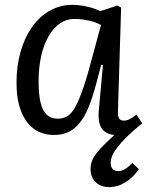

<svg xmlns="http://www.w3.org/2000/svg" viewBox="-20 -542 611 791"><path d="M203 14Q153 14 118.5 -12Q84 -38 66 -86Q48 -134 48 -201Q48 -271 65 -330Q82 -389 113 -432Q144 -475 186 -498.5Q228 -522 278 -522Q308 -522 340 -514.5Q372 -507 393 -496L463 -519L479 -511L466 -87Q465 -63 470.5 -54Q476 -45 491 -45Q502 -45 515 -51.5Q528 -58 542 -70L566 -34Q524 0 495 29.5Q466 59 451 83Q436 107 436 129Q436 146 444 154.5Q452 163 468 163Q480 163 495 154.5Q510 146 525 129L552 155Q528 190 496 209.5Q464 229 428 229Q406 229 389 219.5Q372 210 362.5 193.5Q353 177 353 155Q353 133 362 114Q371 95 392.5 71.5Q414 48 451 14Q428 12 412.5 1Q397 -10 390.5 -31.5Q384 -53 387 -86L404 -274L397 -275L375 -192Q360 -136 343.5 -97Q327 -58 306.5 -33.5Q286 -9 260.5 2.5Q235 14 203 14ZM217 -53Q240 -53 257.5 -63.5Q275 -74 290.5 -102Q306 -130 323.5 -181Q341 -232 362 -313L396 -439Q375 -451 344.5 -457.5Q314 -464 287 -464Q254 -464 227 -445.5Q200 -427 180 -392.5Q160 -358 149.5 -311Q139 -264 139 -206Q139 -154 147 -120Q155 -86 172.5 -69.5Q190 -53 217 -53Z"/></svg>

Font: Literata 18pt
Style: Italic
Weight: 400
Italic angle: -2°
Designer: Latin by Veronika Burian and Jose Scaglione. Greek by Irene Vlachou. Cyrillic by Vera Evstafieva
Foundry: TypeTogether
Version: Version 3.103;gftools[0.9.29]